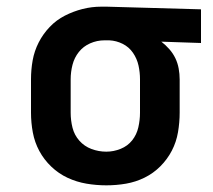

<svg xmlns="http://www.w3.org/2000/svg" viewBox="-20 -548 640 576"><path d="M299 8Q269 8 239.5 3Q210 -2 183 -14.5Q156 -27 134 -48Q112 -69 98 -95Q84 -121 78.5 -150.5Q73 -180 73 -210V-310Q73 -339 78 -367Q83 -395 96 -420.5Q109 -446 129 -467Q149 -488 174.5 -501Q200 -514 227.5 -521Q255 -528 284 -528Q288 -528 292 -528Q296 -528 300 -528L583 -520V-419L464 -423Q477 -413 488 -400.5Q499 -388 506 -373.5Q513 -359 516 -342.5Q519 -326 519 -310V-210Q519 -181 514 -151.5Q509 -122 495.5 -96Q482 -70 461 -49Q440 -28 413.5 -15Q387 -2 358 3Q329 8 299 8ZM299 -93Q321 -93 342 -101.5Q363 -110 376.5 -127Q390 -144 395 -166Q400 -188 400 -210V-310Q400 -331 395.5 -351.5Q391 -372 379 -389.5Q367 -407 348 -416.5Q329 -426 308 -427H300Q298 -427 296.5 -427Q295 -427 293 -427Q271 -427 250.5 -418Q230 -409 216.5 -392Q203 -375 197.5 -353.5Q192 -332 192 -310V-210Q192 -187 197.5 -165Q203 -143 218 -126Q233 -109 254.5 -101Q276 -93 299 -93Z"/></svg>

Font: Iosevka SS04 Extended
Style: Bold
Weight: 700
Width: 7
Monospace: yes
Designer: Belleve Invis
Foundry: Belleve Invis
Version: Version 19.0.0; ttfautohint (v1.8.4)